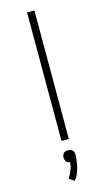

<svg xmlns="http://www.w3.org/2000/svg" viewBox="-145 -782 589 1061"><g transform="rotate(-15 150.0 -251.5)"><path d="M129 0V-735H171V0ZM143 232 113 212Q115 209 117 205.5Q119 202 121 198.5Q123 195 125 191.5Q127 188 128.5 184.5Q130 181 131.5 177.5Q133 174 134.5 170Q136 166 137.5 162Q139 158 140 154.5Q141 151 142 146.5Q143 142 143 139V137L145 126Q142 125 139.5 124.5Q137 124 134.5 123Q132 122 129.5 120.5Q127 119 125 116.5Q123 114 121.5 111.5Q120 109 119 106.5Q118 104 117 100.5Q116 97 116 96V92Q116 89 116.5 86Q117 83 118 80Q119 77 120.5 74Q122 71 123.5 69Q125 67 127.5 65Q130 63 133 62Q136 61 140 60Q144 59 145 59H150Q153 59 156 59Q159 59 162.5 60Q166 61 168.5 62.5Q171 64 173.5 66Q176 68 177.5 70.5Q179 73 180.5 75.5Q182 78 183 82Q184 86 184 87V92Q184 97 183.5 102.5Q183 108 183 113Q183 118 182 123.5Q181 129 180.5 134Q180 139 179 144Q178 149 177 154.5Q176 160 174.5 165Q173 170 171.5 175Q170 180 168 185.5Q166 191 164.5 195.5Q163 200 160.5 206Q158 212 156 214Z"/></g></svg>

Font: Iosevka Aile Extralight
Style: Regular
Weight: 200
Designer: Belleve Invis
Foundry: Belleve Invis
Version: Version 31.1.0; ttfautohint (v1.8.4)